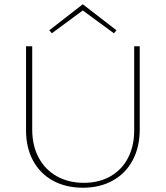

<svg xmlns="http://www.w3.org/2000/svg" viewBox="-20 -875 776 900"><path d="M223 -719 211 -733 368 -855 526 -733 514 -719 368 -826ZM635 -658V-268Q635 -186 602 -124Q569 -62 508.5 -28.5Q448 5 369 5Q289 5 228.5 -28Q168 -61 135 -122Q102 -183 102 -264V-658H131V-268Q131 -193 161 -136.5Q191 -80 246 -49Q301 -18 373 -18Q444 -18 497.5 -48.5Q551 -79 580 -134.5Q609 -190 609 -264V-658Z"/></svg>

Font: Ysabeau SC Extralight
Style: Regular
Weight: 200
Designer: Christian Thalmann (Catharsis Fonts)
Version: Version 0.003